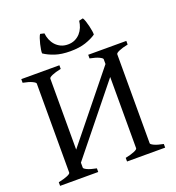

<svg xmlns="http://www.w3.org/2000/svg" viewBox="-144 -926 953 1040"><g transform="rotate(-20 332.0 -405.5)"><path d="M24.4 0V-21Q57.6 -27.8 76.4 -35.9Q95.2 -43.9 95.2 -50.8V-564Q95.2 -569.8 77.4 -578.6Q59.6 -587.4 24.4 -594.2V-615.2H244.1V-594.2Q210.9 -587.4 192.1 -579.1Q173.3 -570.8 173.3 -564V-154.8L481 -536.1V-564Q481 -569.8 463.1 -578.6Q445.3 -587.4 410.2 -594.2V-615.2H629.9V-594.2Q596.7 -587.4 577.9 -579.1Q559.1 -570.8 559.1 -564V-50.8Q559.1 -44.9 576.9 -36.4Q594.7 -27.8 629.9 -21V0H410.2V-21Q443.4 -27.8 462.2 -35.9Q481 -43.9 481 -50.8V-461.4L173.3 -79.6V-50.8Q173.3 -44.9 190.9 -36.4Q208.5 -27.8 244.1 -21V0ZM327.1 -666Q275.9 -666 239.5 -678.2Q203.1 -690.4 178.2 -707.5Q177.2 -713.4 179.4 -728Q181.6 -742.7 185.5 -758.8Q189.5 -774.9 194.3 -789.6Q199.2 -804.2 204.1 -810.5L227.1 -805.2Q229 -786.1 236.3 -768.1Q243.7 -750 256.1 -736.1Q268.6 -722.2 286.4 -713.6Q304.2 -705.1 327.1 -705.1Q350.1 -705.1 367.9 -713.6Q385.7 -722.2 398.2 -736.1Q410.6 -750 418 -768.1Q425.3 -786.1 427.2 -805.2L450.2 -810.5Q455.1 -804.2 460 -789.6Q464.8 -774.9 468.8 -758.8Q472.7 -742.7 474.9 -728Q477.1 -713.4 476.1 -707.5Q451.7 -690.4 415 -678.2Q378.4 -666 327.1 -666Z"/></g></svg>

Font: Gentium Plus
Style: Regular
Weight: 400
Designer: J. Victor Gaultney, Annie Olsen, Iska Routamaa
Foundry: SIL International
Version: Version 1.510